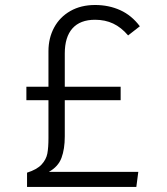

<svg xmlns="http://www.w3.org/2000/svg" viewBox="-20 -734 655 754"><path d="M529.2 -630.8 483.1 -594.9Q455.9 -626.7 424.4 -641.5Q392.8 -656.4 353.3 -656.4Q294.9 -656.4 264.6 -622.6Q234.4 -588.7 234.4 -524.1V-393.3H453.8V-340.5H234.4V-198.5Q234.4 -148.7 221.5 -114.1Q208.7 -79.5 171.8 -59H523.1L515.4 0H86.2V-55.9Q125.1 -68.2 143.3 -87.9Q161.5 -107.7 165.9 -131Q170.3 -154.4 170.3 -191.8V-340.5H83.6V-393.3H170.3V-532.8Q170.3 -584.6 192.6 -625.9Q214.9 -667.2 256.4 -690.8Q297.9 -714.4 353.3 -714.4Q407.2 -714.4 452.1 -694.1Q496.9 -673.8 529.2 -630.8Z"/></svg>

Font: Fira Code Fixed Light
Style: Regular
Weight: 300
Monospace: yes
Designer: Carrois Corporate, Edenspiekermann AG, Nikita Prokopov
Foundry: Carrois Corporate, Edenspiekermann AG, Nikita Prokopov
Version: Version 5.002